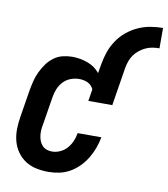

<svg xmlns="http://www.w3.org/2000/svg" viewBox="-84 -814 780 892"><g transform="rotate(10 306.5 -367.5)"><path d="M204 8Q174 8 146 2Q118 -4 95 -19Q72 -34 56 -57Q40 -80 33 -107Q26 -134 26.5 -163.5Q27 -193 32 -222L53 -352Q57 -374 62.5 -396Q68 -418 78 -439Q88 -460 102 -479.5Q116 -499 135 -513Q154 -527 176.5 -532.5Q199 -538 221 -538Q259 -538 294.5 -525Q330 -512 352 -484L360 -530Q365 -559 375 -587.5Q385 -616 402.5 -642Q420 -668 444.5 -688Q469 -708 497 -720.5Q525 -733 554.5 -738Q584 -743 613 -743V-647Q597 -647 581 -644.5Q565 -642 549.5 -635Q534 -628 520 -617Q506 -606 496 -592Q486 -578 480.5 -562Q475 -546 472 -530L443 -349H330L339 -405Q335 -414 328 -421.5Q321 -429 311.5 -433.5Q302 -438 291.5 -440Q281 -442 271 -442Q251 -442 231 -434.5Q211 -427 196.5 -411.5Q182 -396 174 -376.5Q166 -357 163 -337L142 -207Q139 -193 138 -179.5Q137 -166 138.5 -153Q140 -140 144.5 -128Q149 -116 157.5 -106.5Q166 -97 178 -92.5Q190 -88 204 -88Q223 -88 242 -96.5Q261 -105 274.5 -120.5Q288 -136 296 -154.5Q304 -173 307 -193H419Q414 -167 405 -142Q396 -117 382 -93.5Q368 -70 348.5 -50Q329 -30 305.5 -16.5Q282 -3 256 2.5Q230 8 204 8Z"/></g></svg>

Font: Iosevka Curly Oblique
Style: Bold
Weight: 700
Italic angle: -9°
Monospace: yes
Designer: Belleve Invis
Foundry: Belleve Invis
Version: Version 11.1.0; ttfautohint (v1.8.3)